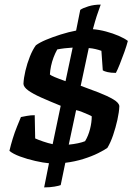

<svg xmlns="http://www.w3.org/2000/svg" viewBox="-20 -700 600 835"><path d="M193 10Q169 8 133.5 0Q98 -8 67 -19.5Q36 -31 21 -44Q27 -70 35.5 -97.5Q44 -125 54 -149.5Q64 -174 71 -191Q81 -193 97 -196Q113 -199 131 -199L133 -98Q146 -92 168 -84.5Q190 -77 209 -73L244 -240Q197 -259 160 -275.5Q123 -292 103 -306.5Q83 -321 82 -335Q83 -360 90.5 -392Q98 -424 110 -454Q122 -484 136 -503Q152 -515 180.5 -527Q209 -539 244 -550Q279 -561 311 -567L329 -657Q340 -665 364.5 -672.5Q389 -680 418 -680Q416 -673 411.5 -661.5Q407 -650 400.5 -630Q394 -610 384 -573Q411 -571 441 -563Q471 -555 496.5 -544Q522 -533 536 -522Q531 -502 521 -474Q511 -446 501 -421Q491 -396 484 -383Q462 -383 447.5 -386.5Q433 -390 427 -394L421 -479Q410 -483 395.5 -486.5Q381 -490 366 -491L331 -327Q370 -313 408.5 -298Q447 -283 472.5 -268Q498 -253 499 -238Q498 -212 490.5 -178.5Q483 -145 472 -112.5Q461 -80 447 -57Q435 -48 407 -34Q379 -20 342 -8.5Q305 3 264 8L244 105Q237 108 217 111.5Q197 115 172 115ZM279 -71Q300 -73 319 -77Q338 -81 350 -86Q364 -109 371.5 -138.5Q379 -168 379 -194Q377 -196 364.5 -201.5Q352 -207 337 -213Q322 -219 311 -221ZM296 -493Q278 -492 261 -490Q244 -488 229 -485Q220 -469 213 -450.5Q206 -432 202 -413Q198 -394 197 -376Q201 -372 217.5 -365Q234 -358 265 -347Z"/></svg>

Font: Texturina Medium 12pt
Style: Bold Italic
Weight: 700
Italic angle: -11°
Version: Version 1.002